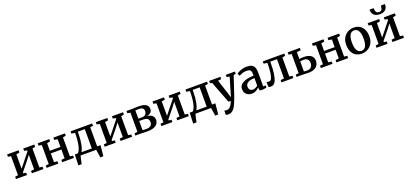

<svg xmlns="http://www.w3.org/2000/svg" viewBox="58 -2311 8695 4063"><g transform="rotate(-20 4406.0 -279.0)"><path d="M37 0V-52L105 -61V-488L38.5 -502V-553H297V-502L223.5 -488V-163.5L290.5 -247L467.5 -469V-488L402 -502V-553H651.5V-502L586 -488V-61L654.5 -52V0H395V-52L467.5 -61V-390L397 -296L223.5 -81.5V-60L285 -52V0Z M727.5 0V-52L797 -60.5V-488L728 -501.5V-553H988.5V-501.5L915.5 -488V-316.5H1154V-488L1080 -501.5V-553H1340.5V-501.5L1273 -488V-60.5L1342.5 -52V0H1078.5V-52L1154 -60.5V-257H915.5V-60.5L990.5 -52V0Z M1428 0V-57H1448.5Q1473.5 -79 1492 -119.2Q1510.5 -159.5 1522.5 -215.2Q1534.5 -271 1540.5 -340.5Q1546.5 -410 1546.5 -491L1468 -502V-553H1955V-502L1888 -491V0ZM1530 -59H1766.5V-493.5H1609V-445Q1609 -380.5 1603 -319.8Q1597 -259 1586.2 -207.2Q1575.5 -155.5 1561 -117Q1546.5 -78.5 1530 -59ZM1376.5 180Q1377.5 146.5 1378.8 106.2Q1380 66 1381.8 22.8Q1383.5 -20.5 1385.5 -62H1554.5L1493.5 -4.5Q1489 11 1482.5 37.5Q1476 64 1469.8 93Q1463.5 122 1458.2 145.8Q1453 169.5 1451 180ZM1870 180Q1868.5 161 1865 136.8Q1861.5 112.5 1857.5 87Q1853.5 61.5 1849.8 38.8Q1846 16 1844 0L1801.5 -62H1963.5Q1961.5 -44 1959 -19.5Q1956.5 5 1954 32.5Q1951.5 60 1948.5 87Q1945.5 114 1943.2 138.2Q1941 162.5 1938.5 180Z M2035 0V-52L2103 -61V-488L2036.5 -502V-553H2295V-502L2221.5 -488V-163.5L2288.5 -247L2465.5 -469V-488L2400 -502V-553H2649.5V-502L2584 -488V-61L2652.5 -52V0H2393V-52L2465.5 -61V-390L2395 -296L2221.5 -81.5V-60L2283 -52V0Z M2994 4Q2969.5 4 2939.2 3Q2909 2 2881.2 1Q2853.5 0 2835.5 0H2725V-51L2794 -59.5V-491L2727.5 -502.5V-553H2843Q2860 -553 2887 -554.2Q2914 -555.5 2943.5 -556.8Q2973 -558 2998 -558Q3081 -558 3128.8 -540.2Q3176.5 -522.5 3196.8 -492.2Q3217 -462 3217 -424.5Q3217 -373 3185 -343.8Q3153 -314.5 3101.5 -303Q3148 -298.5 3181.8 -281.2Q3215.5 -264 3234 -235Q3252.5 -206 3252.5 -165Q3252.5 -118.5 3227.2 -80Q3202 -41.5 3145.2 -18.8Q3088.5 4 2994 4ZM2984 -51Q3061.5 -51 3093.2 -80.2Q3125 -109.5 3125 -158.5Q3125 -216.5 3090 -239.2Q3055 -262 2999 -262H2907.5V-58.5Q2915 -56.5 2927 -55Q2939 -53.5 2954 -52.2Q2969 -51 2984 -51ZM2907.5 -315H2988.5Q3029 -315 3052.8 -329.5Q3076.5 -344 3087 -367.5Q3097.5 -391 3097.5 -418.5Q3097.5 -443.5 3087.8 -462.5Q3078 -481.5 3054 -492.2Q3030 -503 2986.5 -503Q2966 -503 2946 -502.2Q2926 -501.5 2907.5 -500.5Z M3311.5 0V-52L3379.5 -61V-488L3313 -502V-553H3571.5V-502L3498 -488V-163.5L3565 -247L3742 -469V-488L3676.5 -502V-553H3926V-502L3860.5 -488V-61L3929 -52V0H3669.5V-52L3742 -61V-390L3671.5 -296L3498 -81.5V-60L3559.5 -52V0Z M4014.5 0V-57H4035Q4060 -79 4078.5 -119.2Q4097 -159.5 4109 -215.2Q4121 -271 4127 -340.5Q4133 -410 4133 -491L4054.5 -502V-553H4541.5V-502L4474.5 -491V0ZM4116.5 -59H4353V-493.5H4195.5V-445Q4195.5 -380.5 4189.5 -319.8Q4183.5 -259 4172.8 -207.2Q4162 -155.5 4147.5 -117Q4133 -78.5 4116.5 -59ZM3963 180Q3964 146.5 3965.2 106.2Q3966.5 66 3968.2 22.8Q3970 -20.5 3972 -62H4141L4080 -4.5Q4075.5 11 4069 37.5Q4062.5 64 4056.2 93Q4050 122 4044.8 145.8Q4039.5 169.5 4037.5 180ZM4456.5 180Q4455 161 4451.5 136.8Q4448 112.5 4444 87Q4440 61.5 4436.2 38.8Q4432.5 16 4430.5 0L4388 -62H4550Q4548 -44 4545.5 -19.5Q4543 5 4540.5 32.5Q4538 60 4535 87Q4532 114 4529.8 138.2Q4527.5 162.5 4525 180Z M4726.5 252Q4710 252 4696.2 249.5Q4682.5 247 4675 243.5V145.5Q4681.5 149.5 4696 152.2Q4710.5 155 4725.5 155Q4748 155 4767.8 147.5Q4787.5 140 4805.5 122.5Q4823.5 105 4840.5 75Q4857.5 45 4873.5 0H4822L4634 -490L4588.5 -503V-553H4842V-503L4767.5 -490.5L4863 -200.5L4904 -68.5L4941.5 -201L5028 -491L4963 -503V-553H5168V-503L5118 -491Q5090.5 -407 5066.2 -334Q5042 -261 5021.8 -201Q5001.5 -141 4986 -95.8Q4970.5 -50.5 4960.2 -22.5Q4950 5.5 4946.5 14.5Q4916.5 91.5 4887.5 144.5Q4858.5 197.5 4820.5 224.8Q4782.5 252 4726.5 252Z M5348.5 11Q5304 11 5266 -7Q5228 -25 5205 -61Q5182 -97 5182 -151Q5182 -200.5 5208.8 -235.2Q5235.5 -270 5281.5 -291.8Q5327.5 -313.5 5386.5 -324.2Q5445.5 -335 5510 -336V-368.5Q5510 -410.5 5501 -435.5Q5492 -460.5 5468.5 -471.5Q5445 -482.5 5401 -482.5Q5343.5 -482.5 5300.2 -465Q5257 -447.5 5232.5 -435L5205.5 -490.5Q5216.5 -500 5249.8 -518Q5283 -536 5330.8 -550.5Q5378.5 -565 5432 -565Q5503.5 -565 5545.5 -544.2Q5587.5 -523.5 5605.8 -479.8Q5624 -436 5624 -367.5V-54L5680.5 -53.5V-6Q5669.5 -3.5 5650.2 0Q5631 3.5 5609.2 6.2Q5587.5 9 5569.5 9Q5540.5 9 5529 0.2Q5517.5 -8.5 5517.5 -38.5V-69Q5505.5 -55.5 5481.2 -36.5Q5457 -17.5 5423.5 -3.2Q5390 11 5348.5 11ZM5400.5 -62.5Q5425.5 -62.5 5456.2 -76.8Q5487 -91 5510 -112V-281Q5441 -281 5396.2 -265.2Q5351.5 -249.5 5330 -223.2Q5308.5 -197 5308.5 -164Q5308.5 -129 5320.5 -106.5Q5332.5 -84 5353.2 -73.2Q5374 -62.5 5400.5 -62.5Z M5773 6.5Q5758 6.5 5745.8 4.2Q5733.5 2 5725.5 -0.5L5719.5 -112.5Q5730 -110 5747.5 -108.5Q5765 -107 5783 -107Q5814 -107 5834.8 -151.2Q5855.5 -195.5 5866.2 -280.8Q5877 -366 5877.5 -490L5797 -501.5V-553H6281V-501L6214 -489.5V-60.5L6283 -52V0H6016.5V-52L6094.5 -60.5V-493.5H5942.5V-445Q5942.5 -340 5933.5 -266Q5924.5 -192 5911.8 -143.8Q5899 -95.5 5886.5 -69Q5871 -36.5 5845.2 -15Q5819.5 6.5 5773 6.5Z M6355.5 0V-50L6424.5 -59V-489L6357.5 -500.5V-553H6630.5V-500.5L6541 -489V-335Q6554 -337.5 6571.2 -339.5Q6588.5 -341.5 6608 -343Q6627.5 -344.5 6647 -344.5Q6713.5 -344.5 6760.8 -325.2Q6808 -306 6833 -269.2Q6858 -232.5 6858 -179.5Q6858 -123 6830.5 -81.8Q6803 -40.5 6752.2 -18Q6701.5 4.5 6631.5 4.5Q6620 4.5 6598.5 3.8Q6577 3 6552.2 2.2Q6527.5 1.5 6505.5 0.8Q6483.5 0 6471 0ZM6610.5 -50.5Q6674 -50.5 6705.2 -84Q6736.5 -117.5 6736.5 -175Q6736.5 -234 6705.2 -261.8Q6674 -289.5 6618 -289.5Q6598 -289.5 6577 -287.2Q6556 -285 6541 -282V-55Q6554.5 -53 6572.8 -51.8Q6591 -50.5 6610.5 -50.5Z M6902.5 0V-52L6972 -60.5V-488L6903 -501.5V-553H7163.5V-501.5L7090.5 -488V-316.5H7329V-488L7255 -501.5V-553H7515.5V-501.5L7448 -488V-60.5L7517.5 -52V0H7253.5V-52L7329 -60.5V-257H7090.5V-60.5L7165.5 -52V0Z M7574 -276.5Q7574 -348 7596 -402.2Q7618 -456.5 7656 -493.2Q7694 -530 7742 -548.8Q7790 -567.5 7841.5 -567.5Q7928 -567.5 7984.5 -530.5Q8041 -493.5 8069.2 -428.5Q8097.5 -363.5 8097.5 -280Q8097.5 -208 8075.2 -153.5Q8053 -99 8015 -62.5Q7977 -26 7929 -7.5Q7881 11 7829.5 11Q7765 11 7717 -10.2Q7669 -31.5 7637.2 -70Q7605.5 -108.5 7589.8 -161.2Q7574 -214 7574 -276.5ZM7837 -47.5Q7878.5 -47.5 7907.5 -72Q7936.5 -96.5 7951.8 -146Q7967 -195.5 7967 -271Q7967 -323.5 7959.8 -367.2Q7952.5 -411 7937.2 -442.8Q7922 -474.5 7897.2 -491.8Q7872.5 -509 7836.5 -509Q7794.5 -509 7765 -484.8Q7735.5 -460.5 7720 -411Q7704.5 -361.5 7704.5 -285.5Q7704.5 -232.5 7712 -189Q7719.5 -145.5 7735.2 -113.8Q7751 -82 7776 -64.8Q7801 -47.5 7837 -47.5Z M8157 0V-52L8225 -61V-488L8158.5 -502V-553H8417V-502L8343.5 -488V-163.5L8410.5 -247L8587.5 -469V-488L8522 -502V-553H8771.5V-502L8706 -488V-61L8774.5 -52V0H8515V-52L8587.5 -61V-390L8517 -296L8343.5 -81.5V-60L8405 -52V0ZM8372.5 -810Q8383 -810 8385.8 -797.8Q8388.5 -785.5 8388.5 -773.5Q8388.5 -756.5 8396 -737.5Q8403.5 -718.5 8420.8 -705.2Q8438 -692 8468 -692Q8497.5 -692 8514.2 -705.2Q8531 -718.5 8537.8 -737.5Q8544.5 -756.5 8544.5 -773.5Q8544.5 -785.5 8547.5 -797.8Q8550.5 -810 8560.5 -810H8638.5Q8639 -805.5 8639.2 -799.8Q8639.5 -794 8639.5 -790.5Q8639.5 -749.5 8621 -715.8Q8602.5 -682 8564.2 -662.2Q8526 -642.5 8467.5 -642.5Q8410.5 -642.5 8371.8 -662.2Q8333 -682 8313.5 -715.8Q8294 -749.5 8294 -790.5Q8294 -795 8294.5 -800Q8295 -805 8295 -810Z"/></g></svg>

Font: Merriweather 24pt SemiBold
Style: Regular
Weight: 600
Designer: Eben Sorkin
Foundry: Eben Sorkin
Version: Version 2.100